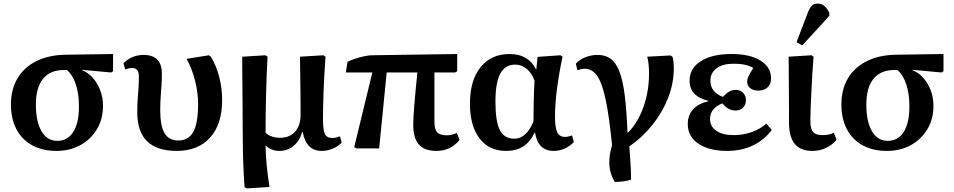

<svg xmlns="http://www.w3.org/2000/svg" viewBox="-20 -827 5317 1070"><path d="M295 14Q216 14 159 -17.5Q102 -49 71.5 -107Q41 -165 41 -245Q41 -329 77.5 -390.5Q114 -452 182 -486Q250 -520 343 -522L610 -526V-430L599 -423L437 -438V-436Q471 -423 497.5 -393Q524 -363 539 -323Q554 -283 554 -237Q554 -164 520.5 -107.5Q487 -51 428.5 -18.5Q370 14 295 14ZM299 -42Q357 -42 388.5 -92Q420 -142 420 -234Q420 -304 402.5 -357Q385 -410 353 -437H337Q260 -437 220 -388Q180 -339 180 -244Q180 -149 211.5 -95.5Q243 -42 299 -42Z M965 14Q745 14 745 -200Q745 -244 747.5 -277Q750 -310 752 -339Q754 -368 754 -401Q754 -448 717 -448Q696 -448 678 -439L668 -475Q716 -521 780 -521Q882 -521 882 -417Q882 -381 880 -351Q878 -321 875.5 -288.5Q873 -256 873 -213Q873 -124 897.5 -84Q922 -44 974 -44Q1031 -44 1057.5 -92.5Q1084 -141 1084 -248Q1084 -310 1067 -377.5Q1050 -445 1020 -499L1144 -519L1155 -511Q1185 -463 1201.5 -399Q1218 -335 1218 -269Q1218 -135 1151 -60.5Q1084 14 965 14Z M1355 223 1343 216Q1333 80 1333 -56Q1333 -75 1332.5 -112.5Q1332 -150 1332 -197.5Q1332 -245 1331.5 -295Q1331 -345 1330.5 -390Q1330 -435 1330 -467Q1330 -499 1330 -511L1459 -519L1471 -511Q1465 -402 1462.5 -289Q1460 -176 1460 -87Q1473 -74 1495 -66.5Q1517 -59 1540 -59Q1593 -59 1624 -93Q1655 -127 1655 -186Q1655 -198 1655 -229.5Q1655 -261 1654.5 -302.5Q1654 -344 1653.5 -386.5Q1653 -429 1652.5 -462.5Q1652 -496 1652 -511L1782 -519L1794 -511Q1786 -401 1783 -313Q1780 -225 1780 -162Q1780 -101 1791 -79.5Q1802 -58 1833 -58Q1842 -58 1852.5 -60.5Q1863 -63 1875 -67L1884 -32Q1863 -10 1833 2Q1803 14 1773 14Q1686 14 1667 -91H1664Q1650 -42 1616 -14Q1582 14 1538 14Q1491 14 1462 -15H1460Q1461 39 1466.5 97Q1472 155 1482 215Z M2412 14Q2346 14 2314.5 -21.5Q2283 -57 2283 -131Q2283 -169 2289 -243Q2295 -317 2306 -423H2135L2093 0H1967L1954 -7L2055 -423H1907L1917 -483Q1933 -491 1958.5 -499.5Q1984 -508 2010 -513.5Q2036 -519 2052 -519L2528 -526V-430L2516 -423H2401Q2401 -358 2401 -289.5Q2401 -221 2401 -148Q2401 -106 2416.5 -89.5Q2432 -73 2471 -73Q2497 -73 2526 -86L2541 -47Q2491 14 2412 14Z M2801 14Q2705 14 2652 -56Q2599 -126 2599 -250Q2599 -379 2658 -452.5Q2717 -526 2820 -526Q2924 -526 2967 -441H2969L2976 -510L3103 -519L3115 -511Q3095 -417 3084 -331.5Q3073 -246 3073 -180Q3073 -115 3085.5 -89.5Q3098 -64 3129 -64Q3144 -64 3168 -72L3178 -35Q3156 -12 3126.5 1Q3097 14 3067 14Q2977 14 2962 -88H2959Q2913 14 2801 14ZM2846 -54Q2913 -54 2953 -150Q2953 -203 2954.5 -266.5Q2956 -330 2959 -377Q2945 -418 2916 -442.5Q2887 -467 2851 -467Q2795 -467 2768 -416.5Q2741 -366 2741 -260Q2741 -151 2765.5 -102.5Q2790 -54 2846 -54Z M3406 187Q3379 143 3376 92Q3373 41 3391 -18Q3375 -178 3355.5 -271Q3336 -364 3308 -404Q3280 -444 3239 -444Q3224 -444 3198 -436L3189 -472Q3209 -495 3242.5 -508Q3276 -521 3310 -521Q3353 -521 3382.5 -500Q3412 -479 3431.5 -429.5Q3451 -380 3461.5 -296.5Q3472 -213 3477 -89H3481Q3535 -144 3566 -231Q3597 -318 3597 -418Q3597 -474 3587 -511L3717 -518L3728 -510Q3735 -487 3735 -445Q3735 -364 3704 -283.5Q3673 -203 3617 -132.5Q3561 -62 3487 -11Q3489 14 3491.5 47.5Q3494 81 3495.5 114.5Q3497 148 3497 174Q3482 180 3455 183.5Q3428 187 3406 187Z M4033 14Q3932 14 3872.5 -26Q3813 -66 3813 -135Q3813 -235 3928 -263V-265Q3823 -290 3823 -377Q3823 -446 3885.5 -486Q3948 -526 4057 -526Q4159 -526 4218 -489.5Q4277 -453 4277 -391Q4277 -359 4258 -340.5Q4239 -322 4207 -322Q4178 -322 4161 -335.5Q4144 -349 4144 -373Q4144 -386 4151.5 -402Q4159 -418 4178 -448Q4140 -472 4068 -472Q4008 -472 3973.5 -446.5Q3939 -421 3939 -377Q3939 -313 4009 -287Q4028 -308 4044.5 -317Q4061 -326 4080 -326Q4105 -326 4121 -310Q4137 -294 4137 -269Q4137 -243 4120.5 -227Q4104 -211 4078 -211Q4038 -211 4006 -251Q3937 -224 3937 -164Q3937 -122 3972 -98Q4007 -74 4069 -74Q4122 -74 4169.5 -91Q4217 -108 4251 -138L4281 -103Q4240 -47 4176 -16.5Q4112 14 4033 14Z M4508 14Q4441 14 4409 -25Q4377 -64 4377 -146Q4377 -172 4377 -211.5Q4377 -251 4376.5 -295.5Q4376 -340 4376 -383Q4376 -426 4375.5 -460Q4375 -494 4375 -511L4502 -519L4514 -511Q4510 -466 4507 -414Q4504 -362 4501.5 -311.5Q4499 -261 4497.5 -219.5Q4496 -178 4496 -154Q4496 -110 4511 -92Q4526 -74 4563 -74Q4601 -74 4627 -87L4642 -48Q4617 -18 4582 -2Q4547 14 4508 14ZM4451 -574 4419 -592 4482 -757Q4493 -785 4505 -796Q4517 -807 4537 -807Q4579 -807 4602 -754V-739Z M4923 14Q4844 14 4787 -17.5Q4730 -49 4699.5 -107Q4669 -165 4669 -245Q4669 -329 4705.5 -390.5Q4742 -452 4810 -486Q4878 -520 4971 -522L5238 -526V-430L5227 -423L5065 -438V-436Q5099 -423 5125.5 -393Q5152 -363 5167 -323Q5182 -283 5182 -237Q5182 -164 5148.5 -107.5Q5115 -51 5056.5 -18.5Q4998 14 4923 14ZM4927 -42Q4985 -42 5016.5 -92Q5048 -142 5048 -234Q5048 -304 5030.5 -357Q5013 -410 4981 -437H4965Q4888 -437 4848 -388Q4808 -339 4808 -244Q4808 -149 4839.5 -95.5Q4871 -42 4927 -42Z"/></svg>

Font: Literata 36pt SemiBold
Style: Regular
Weight: 600
Designer: Latin by Veronika Burian and Jose Scaglione. Greek by Irene Vlachou. Cyrillic by Vera Evstafieva.
Foundry: TypeTogether
Version: Version 3.002